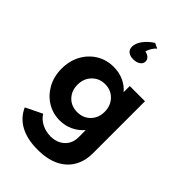

<svg xmlns="http://www.w3.org/2000/svg" viewBox="-323 -977 1371 1371"><g transform="rotate(45 363.0 -291.5)"><path d="M337 275Q438.5 275 504.8 241.2Q571 207.5 603.8 148.5Q636.5 89.5 636.5 14V-512H483V-449.5Q452.5 -486.5 406.5 -507.2Q360.5 -528 306.5 -528Q232.5 -528 174.8 -492.5Q117 -457 83.8 -395.5Q50.5 -334 50.5 -256Q50.5 -176.5 84.8 -115Q119 -53.5 176 -18.8Q233 16 302.5 16Q356 16 402.8 -6Q449.5 -28 483 -67.5V4.5Q483 66.5 442.2 104.5Q401.5 142.5 336.5 142.5Q288.5 142.5 247.5 121.5Q206.5 100.5 185.5 65L60.5 126Q93 199.5 163.2 237.2Q233.5 275 337 275ZM348.5 -114.5Q288.5 -114.5 250.2 -154.2Q212 -194 212 -255Q212 -317 251.2 -357.2Q290.5 -397.5 349.5 -397.5Q408.5 -397.5 447.5 -357.2Q486.5 -317 486.5 -255Q486.5 -194 447.8 -154.2Q409 -114.5 348.5 -114.5ZM365 -664Q397.5 -664 418.2 -678.5Q439 -693 439 -716Q439 -734 425.2 -747.5Q411.5 -761 387.5 -765Q391 -784.5 404.8 -806.5Q418.5 -828.5 432.5 -839.5L393 -858Q347.5 -828.5 321.2 -792Q295 -755.5 295 -722Q295 -694.5 313.8 -679.2Q332.5 -664 365 -664Z"/></g></svg>

Font: Spartan
Style: Bold
Weight: 700
Designer: Matt Bailey, Mirko Velimirovic
Foundry: Matt Bailey
Version: Version 1.003; ttfautohint (v1.8.3)